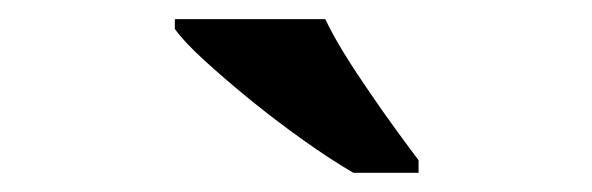

<svg xmlns="http://www.w3.org/2000/svg" viewBox="-20 -786 617 200"><path d="M416 -606H348.1Q324.7 -619.6 296.1 -639.9Q267.6 -660.2 241.2 -681.6Q214.8 -703.1 193.1 -722.9Q171.4 -742.7 162.1 -755.9V-766.1H318.8Q326.7 -749.5 338.9 -729.7Q351.1 -710 364.7 -690.4Q377.9 -670.9 391.6 -652.1Q405.3 -633.3 416 -619.1Z"/></svg>

Font: Sitara
Style: Bold
Weight: 700
Designer: Neelakash Kshetrimayum
Foundry: Neelakash Kshetrimayum
Version: Version 1.000;PS Version 1.000;PS 1.0;hotconv 1.;hotconv 1.0